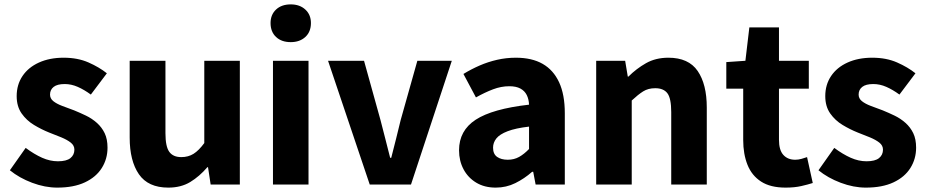

<svg xmlns="http://www.w3.org/2000/svg" viewBox="-20 -841 4227 875"><path d="M241 14Q185 14 126.5 -8Q68 -30 25 -65L97 -167Q136 -138 172 -122Q208 -106 244 -106Q283 -106 301 -120.5Q319 -135 319 -159Q319 -178 302.5 -191Q286 -204 259.5 -215Q233 -226 204 -237Q169 -251 135 -271.5Q101 -292 78.5 -324Q56 -356 56 -403Q56 -455 82.5 -494.5Q109 -534 157.5 -556Q206 -578 270 -578Q334 -578 383 -556.5Q432 -535 467 -507L394 -410Q364 -432 334.5 -445Q305 -458 275 -458Q241 -458 224.5 -445Q208 -432 208 -410Q208 -392 223 -380Q238 -368 263 -358.5Q288 -349 318 -338Q345 -327 372 -314Q399 -301 421.5 -281Q444 -261 457 -234Q470 -207 470 -168Q470 -117 444 -75.5Q418 -34 367 -10Q316 14 241 14Z M747 14Q655 14 613 -47Q571 -108 571 -214V-564H734V-234Q734 -173 751.5 -149Q769 -125 806 -125Q838 -125 862 -140Q886 -155 911 -189V-564H1073V0H940L928 -79H925Q889 -37 847 -11.5Q805 14 747 14Z M1224 0V-564H1386V0ZM1305 -649Q1263 -649 1238 -672.5Q1213 -696 1213 -736Q1213 -774 1238 -797.5Q1263 -821 1305 -821Q1346 -821 1371.5 -797.5Q1397 -774 1397 -736Q1397 -696 1371.5 -672.5Q1346 -649 1305 -649Z M1665 0 1475 -564H1639L1714 -294Q1725 -252 1736 -208.5Q1747 -165 1758 -122H1763Q1774 -165 1785 -208.5Q1796 -252 1806 -294L1882 -564H2039L1853 0Z M2239 14Q2188 14 2150.5 -8.5Q2113 -31 2092.5 -69.5Q2072 -108 2072 -156Q2072 -246 2148 -295.5Q2224 -345 2391 -364Q2390 -389 2380.5 -408Q2371 -427 2351.5 -437.5Q2332 -448 2301 -448Q2264 -448 2227 -434Q2190 -420 2149 -397L2092 -504Q2128 -526 2166 -542.5Q2204 -559 2245.5 -568.5Q2287 -578 2331 -578Q2404 -578 2453 -550Q2502 -522 2528 -466Q2554 -410 2554 -325V0H2421L2410 -58H2405Q2370 -27 2328.5 -6.5Q2287 14 2239 14ZM2294 -113Q2323 -113 2346 -126Q2369 -139 2391 -162V-264Q2330 -257 2293.5 -243Q2257 -229 2242 -210Q2227 -191 2227 -168Q2227 -139 2245.5 -126Q2264 -113 2294 -113Z M2697 0V-564H2829L2841 -492H2844Q2880 -528 2924 -553Q2968 -578 3026 -578Q3118 -578 3159.5 -517.5Q3201 -457 3201 -351V0H3039V-330Q3039 -393 3021.5 -416Q3004 -439 2966 -439Q2934 -439 2911 -424.5Q2888 -410 2859 -383V0Z M3560 14Q3491 14 3448.5 -13.5Q3406 -41 3386.5 -90Q3367 -139 3367 -203V-437H3290V-558L3377 -564L3395 -716H3530V-564H3666V-437H3530V-204Q3530 -157 3550 -135Q3570 -113 3604 -113Q3618 -113 3632.5 -117Q3647 -121 3658 -125L3684 -7Q3662 0 3631.5 7Q3601 14 3560 14Z M3926 14Q3870 14 3811.5 -8Q3753 -30 3710 -65L3782 -167Q3821 -138 3857 -122Q3893 -106 3929 -106Q3968 -106 3986 -120.5Q4004 -135 4004 -159Q4004 -178 3987.5 -191Q3971 -204 3944.5 -215Q3918 -226 3889 -237Q3854 -251 3820 -271.5Q3786 -292 3763.5 -324Q3741 -356 3741 -403Q3741 -455 3767.5 -494.5Q3794 -534 3842.5 -556Q3891 -578 3955 -578Q4019 -578 4068 -556.5Q4117 -535 4152 -507L4079 -410Q4049 -432 4019.5 -445Q3990 -458 3960 -458Q3926 -458 3909.5 -445Q3893 -432 3893 -410Q3893 -392 3908 -380Q3923 -368 3948 -358.5Q3973 -349 4003 -338Q4030 -327 4057 -314Q4084 -301 4106.5 -281Q4129 -261 4142 -234Q4155 -207 4155 -168Q4155 -117 4129 -75.5Q4103 -34 4052 -10Q4001 14 3926 14Z"/></svg>

Font: Noto Sans SC Thin ExtraBold
Style: Regular
Weight: 800
Version: Version 2.004-H2;hotconv 1.0.118;makeotfexe 2.5.65603